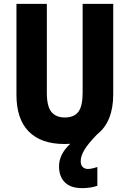

<svg xmlns="http://www.w3.org/2000/svg" viewBox="-20 -734 669 992"><path d="M397 99Q397 119 407.5 129Q418 139 434 139Q445 139 460 135.5Q475 132 483 129V226Q448 238 404 238Q345 238 315 208Q285 178 285 125Q285 63 343 9Q328 10 313 10Q192 10 128.5 -54.5Q65 -119 65 -244V-714H222V-254Q222 -185 245.5 -156Q269 -127 315 -127Q363 -127 385 -156.5Q407 -186 407 -255V-714H565V-247Q565 -105 482 -40Q436 7 416.5 39.5Q397 72 397 99Z"/></svg>

Font: Noto Sans Arabic Cond ExtBd
Style: Regular
Weight: 800
Width: 3
Designer: Monotype Design Team, Nadine Chahine, Nizar Qandah and Khaled Hosny
Foundry: Monotype Imaging Inc.
Version: Version 2.012; ttfautohint (v1.8.4.7-5d5b)